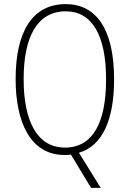

<svg xmlns="http://www.w3.org/2000/svg" viewBox="-20 -837 631 934"><path d="M535 -451C535 -697 447 -817 300 -817C140 -817 56 -687 56 -452C56 -244 127 -83 294 -83C304 -83 314 -83 325 -85L423 77H470L364 -94C476 -127 535 -249 535 -451ZM95 -452C95 -656 160 -782 300 -782C428 -782 496 -665 496 -451C496 -241 432 -119 296 -119C163 -119 95 -244 95 -452Z"/></svg>

Font: Noto Sans Kannada UI Condensed ExtraLight
Style: Regular
Weight: 200
Width: 3
Designer: Jelle Bosma - Monotype Design Team
Foundry: Monotype Imaging Inc.
Version: Version 2.005